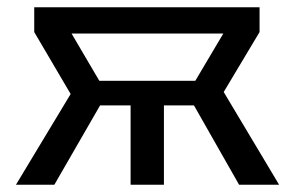

<svg xmlns="http://www.w3.org/2000/svg" viewBox="-20 -510 814 530"><path d="M24 0 175 -250.5 74.5 -421.5V-490H696.5V-421.5L597.5 -256L750.5 0H640L497.5 -250.5L596.5 -417.5H177.5L275 -251.5L130 0ZM340.5 0V-219H207V-287H565V-219H432.5V0Z"/></svg>

Font: Geologica Cursive Light
Style: Regular
Weight: 300
Designer: Sindre Bremnes, Frode Helland
Foundry: Monokrom Skriftforlag AS
Version: Version 1.010;gftools[0.9.28]